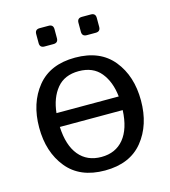

<svg xmlns="http://www.w3.org/2000/svg" viewBox="-106 -776 772 870"><g transform="rotate(-15 280.5 -341.0)"><path d="M160.2 -605.5Q138.2 -605.5 138.2 -627.4V-669.4Q138.2 -691.4 160.2 -691.4H202.1Q224.1 -691.4 224.1 -669.4V-627.4Q224.1 -605.5 202.1 -605.5ZM358.4 -605.5Q336.4 -605.5 336.4 -627.4V-669.4Q336.4 -691.4 358.4 -691.4H400.4Q422.4 -691.4 422.4 -669.4V-627.4Q422.4 -605.5 400.4 -605.5ZM41.5 -256.3Q41.5 -371.1 102.3 -446Q163.1 -521 280.3 -521Q397.5 -521 458.3 -446Q519 -371.1 519 -256.3Q519 -141.6 458.3 -66.7Q397.5 8.3 280.3 8.3Q163.1 8.3 102.3 -66.7Q41.5 -141.6 41.5 -256.3ZM132.8 -235.4Q136.7 -148.4 175 -101.8Q213.4 -55.2 280.3 -55.2Q347.2 -55.2 385.5 -101.8Q423.8 -148.4 427.7 -235.4ZM134.3 -299.8H426.3Q418.9 -370.1 383.1 -413.8Q347.2 -457.5 280.3 -457.5Q213.4 -457.5 177.5 -413.8Q141.6 -370.1 134.3 -299.8Z"/></g></svg>

Font: Istok Web
Style: Regular
Weight: 400
Designer: Andrey V. Panov
Foundry: Andrey V. Panov
Version: Version 1.0.2g